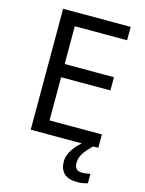

<svg xmlns="http://www.w3.org/2000/svg" viewBox="-136 -795 828 1095"><g transform="rotate(15 278.0 -247.0)"><path d="M496 0H97V-714H496V-635H187V-412H478V-334H187V-79H496ZM398 116Q398 161 443 161Q460 161 471.5 158.5Q483 156 491 155V211Q477 215 463 217.5Q449 220 429 220Q376 220 351 195Q326 170 326 126Q326 97 340.5 70Q355 43 376.5 21Q398 -1 418 -15L466 0Q432 32 415 58.5Q398 85 398 116Z"/></g></svg>

Font: Noto Sans Vai
Style: Regular
Weight: 400
Designer: Monotype Design Team
Foundry: Monotype Imaging Inc.
Version: Version 2.001; ttfautohint (v1.8.4.7-5d5b)